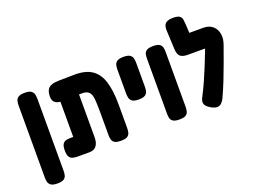

<svg xmlns="http://www.w3.org/2000/svg" viewBox="-126 -1024 1945 1461"><g transform="rotate(-20 847.0 -293.0)"><path d="M117 149Q81 149 65 137.5Q49 126 45 109Q41 92 41 73V-509Q41 -528 45 -545.5Q49 -563 65 -574Q81 -585 118 -585Q154 -585 169.5 -573.5Q185 -562 189 -544.5Q193 -527 193 -508V74Q193 93 189 110Q185 127 169.5 138Q154 149 117 149Z M331 9Q312 9 294 5Q276 1 265 -15Q254 -31 254 -67Q254 -104 265 -120Q276 -136 294 -139.5Q312 -143 330 -143H350V-483L453 -434Q420 -430 390.5 -427.5Q361 -425 338 -429.5Q315 -434 301.5 -448.5Q288 -463 288 -492Q288 -540 311 -561Q334 -582 391 -583L514 -585Q608 -587 661 -551Q714 -515 736.5 -441.5Q759 -368 759 -257V-68Q759 -48 755 -30.5Q751 -13 735.5 -2Q720 9 683 9Q647 9 631.5 -1Q616 -11 611.5 -27.5Q607 -44 607 -61V-255Q607 -316 603.5 -355Q600 -394 583 -413Q566 -432 526 -432H502V-86Q502 -40 483 -15.5Q464 9 426 9Z M916 -240Q880 -240 864.5 -251.5Q849 -263 845 -280Q841 -297 841 -316V-509Q841 -528 845 -545.5Q849 -563 865 -574Q881 -585 917 -585Q954 -585 969.5 -573.5Q985 -562 989 -544.5Q993 -527 993 -508V-315Q993 -296 989 -279Q985 -262 969 -251Q953 -240 916 -240Z M1156 9Q1120 9 1104 -2Q1088 -13 1084.5 -30.5Q1081 -48 1081 -67V-509Q1081 -528 1084.5 -545.5Q1088 -563 1104 -574Q1120 -585 1157 -585Q1194 -585 1209.5 -573.5Q1225 -562 1228.5 -544.5Q1232 -527 1232 -508V-66Q1232 -47 1228 -30Q1224 -13 1208.5 -2Q1193 9 1156 9Z M1416 6Q1375 -16 1367 -39.5Q1359 -63 1379 -97Q1407 -152 1430 -203.5Q1453 -255 1473 -305Q1493 -355 1512.5 -405Q1532 -455 1551 -506L1666 -413Q1642 -346 1619 -282.5Q1596 -219 1571 -156Q1546 -93 1516 -28Q1508 -12 1495.5 1.5Q1483 15 1464.5 18Q1446 21 1416 6ZM1662 -403 1562 -432H1385Q1341 -432 1322.5 -448.5Q1304 -465 1302 -508L1295 -660Q1294 -679 1298.5 -696.5Q1303 -714 1320.5 -724.5Q1338 -735 1374 -735Q1411 -735 1425.5 -724Q1440 -713 1443 -695.5Q1446 -678 1447 -658L1451 -585H1563Q1611 -585 1639.5 -560Q1668 -535 1675 -493.5Q1682 -452 1662 -403Z"/></g></svg>

Font: Fredoka Condensed SemiBold
Style: Regular
Weight: 600
Width: 3
Designer: Ben Nathan
Foundry: Milena B. Brandão, Ben Nathan
Version: Version 2.001